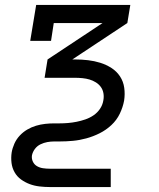

<svg xmlns="http://www.w3.org/2000/svg" viewBox="-20 -550 640 775"><path d="M181 205Q160 205 139 202.5Q118 200 99.5 193Q81 186 65 174.5Q49 163 39 145.5Q29 128 26.5 107.5Q24 87 27 66Q30 48 38 30Q46 12 59.5 -2.5Q73 -17 90 -27Q107 -37 125.5 -42.5Q144 -48 162.5 -50Q181 -52 199 -52H220Q237 -52 254.5 -53.5Q272 -55 289.5 -58.5Q307 -62 324.5 -68Q342 -74 357.5 -84.5Q373 -95 383.5 -110.5Q394 -126 397 -144Q397 -144 397 -144Q397 -144 397 -144Q400 -159 397.5 -173.5Q395 -188 387 -199Q379 -210 367 -217.5Q355 -225 341.5 -229Q328 -233 313 -234.5Q298 -236 283 -236H160L172 -310L394 -457H197L186 -385H102L126 -530H506L494 -457L272 -310H283Q310 -310 335.5 -307Q361 -304 385 -296.5Q409 -289 430 -275.5Q451 -262 464.5 -241.5Q478 -221 481.5 -195.5Q485 -170 481 -144H439H481Q481 -144 481 -144Q481 -144 481 -144Q476 -117 463.5 -91Q451 -65 429.5 -45Q408 -25 382 -12Q356 1 328.5 8.5Q301 16 274 18.5Q247 21 220 21H199Q185 21 171 23.5Q157 26 143.5 32.5Q130 39 121 51Q112 63 109 77Q107 90 112.5 102Q118 114 129 120.5Q140 127 153.5 129Q167 131 181 131H427V205Z"/></svg>

Font: Iosevka Slab Extended
Style: Italic
Weight: 400
Width: 7
Italic angle: -9°
Monospace: yes
Designer: Belleve Invis
Foundry: Belleve Invis
Version: Version 11.1.0; ttfautohint (v1.8.3)